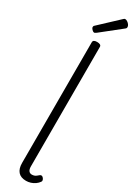

<svg xmlns="http://www.w3.org/2000/svg" viewBox="-361 -1409 1027 1435"><g transform="rotate(30 152.0 -692.0)"><path d="M193 17Q147 17 124 -9Q101 -35 101 -84V-1126Q101 -1137 109.5 -1142.5Q118 -1148 135 -1148Q153 -1148 162 -1142.5Q171 -1137 171 -1126V-95Q171 -70 180.5 -57.5Q190 -45 207 -45Q218 -45 227 -48Q236 -51 244 -57Q252 -63 261 -71Q268 -77 276 -75.5Q284 -74 291 -65Q296 -59 298.5 -50.5Q301 -42 296 -35Q285 -19 268 -7Q251 5 231.5 11Q212 17 193 17ZM81 -1197Q71 -1197 60.5 -1208Q50 -1219 50 -1228Q50 -1231 51 -1235Q52 -1239 57 -1243L215 -1391Q220 -1396 223.5 -1398.5Q227 -1401 234 -1401Q241 -1401 251.5 -1394Q262 -1387 269 -1377Q276 -1367 276 -1358Q276 -1352 274 -1348Q272 -1344 264 -1338L98 -1206Q92 -1203 88 -1200Q84 -1197 81 -1197Z"/></g></svg>

Font: Playwrite CL Light
Style: Regular
Weight: 300
Designer: Veronika Burian, José Scaglione
Foundry: TypeTogether
Version: Version 1.002